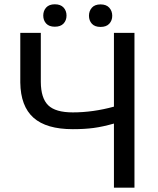

<svg xmlns="http://www.w3.org/2000/svg" viewBox="-20 -862 725 882"><path d="M597.7 -710.9V0H503.4V-294.4Q452.1 -279.8 410.2 -274.2Q368.2 -268.6 314.5 -268.6Q192.9 -268.6 133.8 -321.3Q74.7 -374 73.2 -482.9V-710.9H167.5V-485.4Q168 -411.1 201.4 -378.4Q234.9 -345.7 314.5 -345.7Q407.2 -345.7 503.4 -372.1V-710.9ZM402.1 -752.9Q388.7 -767.6 388.7 -789.6Q388.7 -811.5 402.1 -826.7Q415.5 -841.8 441.9 -841.8Q468.3 -841.8 481.9 -826.7Q495.6 -811.5 495.6 -789.6Q495.6 -767.6 481.9 -752.9Q468.3 -738.3 441.9 -738.3Q415.5 -738.3 402.1 -752.9ZM192.1 -753.9Q178.7 -768.6 178.7 -790.5Q178.7 -812.5 192.1 -827.4Q205.6 -842.3 231.9 -842.3Q258.3 -842.3 272 -827.4Q285.6 -812.5 285.6 -790.5Q285.6 -768.6 272 -753.9Q258.3 -739.3 231.9 -739.3Q205.6 -739.3 192.1 -753.9Z"/></svg>

Font: MAUL
Style: Regular
Weight: 400
Designer: MAUL
Version: Version 1.0; 2020; ttfautohint (v1.8.3)